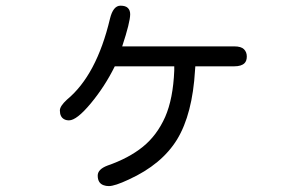

<svg xmlns="http://www.w3.org/2000/svg" viewBox="-20 -584 1040 659"><path d="M784.2 -424.8H399.4Q426.8 -507.8 426.8 -535.2Q426.8 -548.8 418.9 -556.6Q411.1 -564.5 393.6 -564.5Q368.2 -564.5 357.4 -519.5Q311.5 -326.2 210 -242.2Q185.5 -219.7 185.5 -205.1Q185.5 -182.6 200.2 -174.8Q207 -170.9 216.8 -170.9Q243.2 -170.9 291.5 -229Q339.8 -287.1 374 -356.4H578.1V-341.8Q574.2 -245.1 546.9 -182.6Q518.6 -119.1 470.2 -80.1Q421.9 -41 348.6 -15.6Q315.4 -2.9 315.4 18.6Q315.4 44.9 335.9 51.8Q343.8 54.7 353.5 54.7Q374 54.7 421.9 32.2Q535.2 -19.5 587.9 -105.5Q640.6 -192.4 649.4 -342.8L650.4 -356.4H784.2Q808.6 -356.4 819.3 -367.2Q827.1 -375 827.1 -390.1Q827.1 -405.3 817.4 -415Q807.6 -424.8 784.2 -424.8Z"/></svg>

Font: FakePearl
Style: Light
Weight: 350
Version: Version 1.2